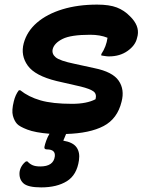

<svg xmlns="http://www.w3.org/2000/svg" viewBox="-20 -570 640 834"><path d="M402 -550Q455 -550 487.5 -537.5Q520 -525 545 -499Q586 -459 578 -416L575 -404Q568 -373 534.5 -349Q501 -325 453 -325Q445 -325 436.5 -326.5Q428 -328 420 -329V-335Q442 -368 447 -406Q415 -419 372 -419Q288 -419 252 -401Q216 -383 209 -357Q204 -336 222 -321Q240 -306 303 -293L390 -274Q469 -258 495.5 -219.5Q522 -181 508 -128Q490 -54 430 -22.5Q370 9 267 12Q264 19 261.5 25.5Q259 32 257 36L255 41Q297 48 312.5 70Q328 92 323 126Q314 190 270.5 217Q227 244 159 244Q101 244 81.5 226Q62 208 65 177Q67 163 74.5 151Q82 139 93 131H99Q109 142 121.5 147.5Q134 153 155 153Q212 153 218 110Q222 79 184 79Q171 79 173 68Q175 57 181 40.5Q187 24 195 11Q133 6 99 -7Q65 -20 54 -32Q42 -45 36 -67.5Q30 -90 40 -130Q47 -159 62 -178H68Q104 -149 156 -134Q208 -119 293 -119Q357 -119 395 -139Q401 -162 386 -173Q371 -184 331 -194L226 -218Q132 -241 100.5 -285Q69 -329 83 -382Q97 -434 140.5 -471.5Q184 -509 251 -529.5Q318 -550 402 -550Z"/></svg>

Font: Recursive Mn Csl St
Style: Bold Italic
Weight: 700
Italic angle: -15°
Monospace: yes
Version: Version 1.079;hotconv 1.0.112;makeotfexe 2.5.65598; ttfautoh